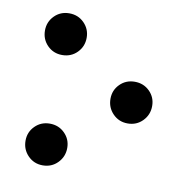

<svg xmlns="http://www.w3.org/2000/svg" viewBox="-63 -557 618 631"><g transform="rotate(10 245.5 -241.5)"><path d="M119.1 -495.1Q148.9 -495.1 168.9 -474.9Q189 -454.6 189 -425.8Q189 -396.5 168.9 -376.2Q148.9 -356 119.1 -356Q89.8 -356 69.8 -376.2Q49.8 -396.5 49.8 -425.8Q49.8 -454.6 69.8 -474.9Q89.8 -495.1 119.1 -495.1ZM370.1 -311Q399.9 -311 419.9 -291Q439.9 -271 439.9 -242.2Q439.9 -212.9 419.9 -192.4Q399.9 -171.9 370.1 -171.9Q340.8 -171.9 320.8 -192.4Q300.8 -212.9 300.8 -242.2Q300.8 -271 320.8 -291Q340.8 -311 370.1 -311ZM119.1 -127Q148.9 -127 168.9 -106.9Q189 -86.9 189 -58.1Q189 -28.8 168.9 -8.3Q148.9 12.2 119.1 12.2Q89.8 12.2 69.8 -8.3Q49.8 -28.8 49.8 -58.1Q49.8 -86.9 69.8 -106.9Q89.8 -127 119.1 -127Z"/></g></svg>

Font: FiraGO
Style: Regular
Weight: 400
Designer: bBox Type
Foundry: bBox Type GmbH
Version: Version 1.001;PS 001.001;hotconv 1.0.88;makeotf.lib2.5.64775